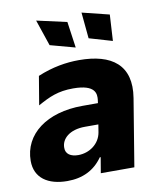

<svg xmlns="http://www.w3.org/2000/svg" viewBox="-87 -843 763 921"><g transform="rotate(-10 294.5 -383.0)"><path d="M316.8 -614.7 298.7 -742.2 152.3 -774.9 195.3 -647.7ZM497.9 -614.7 505.3 -742.2 373.2 -774.9 385.3 -647.7ZM166.9 9.2C241.5 9.2 299 -18.8 339.1 -76H343.4L330.6 0H494L547.9 -328.1C573.5 -485.8 480.5 -552.6 321.7 -552.6C259.2 -552.6 190.7 -541.5 119.3 -511.4L95.9 -371.8C153.1 -403.8 196.4 -423.7 269.9 -423.7C380.3 -423.7 380.7 -377.1 377.5 -348.7L375.4 -333.5H299.7C126.1 -333.5 9.6 -246.4 9.6 -116.1C9.6 -33 72.8 9.2 166.9 9.2ZM239.7 -104.4C203.1 -104.4 178.3 -120 179 -150.6C178.3 -193.2 218 -232.6 294.7 -232.6H359.7L353.7 -195.3C344.5 -139.9 294 -104.4 239.7 -104.4Z"/></g></svg>

Font: TID UI Extra Bold
Style: Italic
Weight: 800
Italic angle: -9.39999°
Designer: The TID Project Authors
Foundry: Bakken & Bæck
Version: Version 1.001;hotconv 1.0.109;makeotfexe 2.5.65596